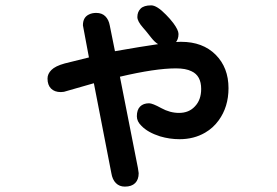

<svg xmlns="http://www.w3.org/2000/svg" viewBox="-20 -607 1040 720"><path d="M649.4 -479.5Q649.4 -459 637.7 -446.3Q624 -433.6 598.6 -433.6Q572.3 -433.6 547.4 -465.3Q522.5 -497.1 516.6 -502.9Q495.1 -527.3 495.1 -543Q495.1 -562.5 507.3 -574.7Q519.5 -586.9 546.9 -586.9Q568.4 -586.9 602.5 -551.8Q617.2 -537.1 629.9 -520.5Q649.4 -494.1 649.4 -479.5ZM500 43Q500 66.4 486.8 79.6Q473.6 92.8 448.2 92.8Q427.7 92.8 414.6 79.6Q401.4 66.4 397.5 42L332 -294.9L219.7 -262.7L208 -261.7Q184.6 -261.7 171.4 -274.9Q158.2 -288.1 158.2 -312.5Q158.2 -330.1 172.9 -344.7Q187.5 -359.4 222.7 -369.1L313.5 -391.6L291 -511.7V-512.7Q291 -542 313.5 -552.7Q325.2 -558.6 340.8 -558.6Q362.3 -558.6 375 -545.9Q387.7 -533.2 391.6 -511.7L411.1 -415Q611.3 -450.2 657.2 -450.2Q658.2 -450.2 659.2 -450.2Q740.2 -450.2 788.6 -401.9Q836.9 -353.5 836.9 -276.4Q836.9 -206.1 799.8 -155.3Q779.3 -127 749 -109.4Q707 -85 653.3 -85Q616.2 -85 580.1 -95.7Q534.2 -110.4 510.7 -134.8Q493.2 -151.4 493.2 -170.9Q493.2 -195.3 505.4 -207.5Q517.6 -219.7 539.1 -219.7Q551.8 -219.7 584.5 -201.7Q617.2 -183.6 651.4 -183.6Q688.5 -183.6 710.9 -208Q734.4 -232.4 734.4 -273.4Q734.4 -323.2 698.2 -339.8Q676.8 -350.6 639.6 -350.6Q562.5 -350.6 429.7 -319.3L497.1 22.5L500 42Z"/></svg>

Font: FakePearl
Style: SemiBold
Weight: 400
Version: Version 1.2